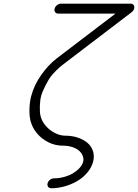

<svg xmlns="http://www.w3.org/2000/svg" viewBox="-20 -789 748 1040"><path d="M686.8 -769.3Q698.2 -769.3 704 -761.5Q709.7 -753.7 706.5 -742.2Q703.6 -730.7 693.1 -722.9L314.5 -434.3Q302.7 -425.3 285.2 -407.8Q267.6 -390.4 258.1 -378.2Q242.9 -358.9 226 -325.3Q209 -291.7 202.9 -269.3Q196.8 -246.8 195.8 -213.3Q194.8 -179.7 199.7 -160.4Q206.5 -132.1 227.8 -107.4Q249 -82.8 277.6 -68.4Q306.2 -54 333.7 -54Q369.9 -54 401 -43.7Q432.1 -33.4 453.6 -15.3Q475.1 2.9 483.8 30Q492.4 57.1 483.9 88.4Q475.3 119.6 452.3 146.7Q429.2 173.8 397.9 192Q366.7 210.2 330.1 220.5Q293.5 230.7 257.3 230.7Q246.3 230.7 240.6 222.8Q234.9 214.8 237.8 203.9Q240.7 192.9 250.7 184.9Q260.7 177 271.7 177Q301.3 177 329.3 168.9Q357.4 160.9 377.8 148.1Q398.2 135.3 412.1 119.6Q426 104 430.2 88.4Q434.3 72.8 428.8 57.1Q423.3 41.5 409.8 28.7Q396.2 15.9 372.6 7.9Q348.9 0 319.3 0Q279.5 0 242.7 -18.1Q205.8 -36.1 180.1 -67.1Q154.3 -98.1 145 -135.7Q138.4 -163.1 139.6 -200.7Q140.9 -238.3 149.2 -269.3Q165 -328.9 203.5 -383.4Q241.9 -438 287.8 -473.1L605.5 -715.3H295.4Q284.4 -715.3 278.7 -723.3Q272.9 -731.2 275.9 -742.2Q278.8 -753.2 288.9 -761.2Q299.1 -769.3 310.1 -769.3Z"/></svg>

Font: Tecnico
Style: FinoInclinado
Weight: 400
Italic angle: -15°
Version: Version 1.3